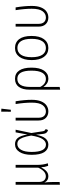

<svg xmlns="http://www.w3.org/2000/svg" viewBox="1044 -1840 1000 3127"><g transform="rotate(-90 1543.5 -277.0)"><path d="M406 8Q394 -24 389 -47.5Q384 -71 382 -107Q354 -53 319 -21Q284 11 234 11Q163 11 134 -54Q142 2 142 74V195L98 199V-522H143V-148Q143 -86 169 -58Q195 -30 235 -30Q320 -30 376 -154V-522H421V-176Q421 -122 427.5 -80Q434 -38 447 3Z M916 -331 951 -522H994L940 -266L968 -83Q971 -60 980.5 -49Q990 -38 1005 -33L989 6Q934 -8 927 -67L912 -190Q893 -87 853 -38Q813 11 750 11Q671 11 628 -56.5Q585 -124 585 -262Q585 -386 631.5 -459Q678 -532 759 -532Q822 -532 859 -487.5Q896 -443 916 -331ZM632 -262Q632 -28 752 -28Q803 -28 840 -81Q877 -134 899 -268Q884 -356 865 -405Q846 -454 821.5 -474Q797 -494 761 -494Q703 -494 667.5 -434.5Q632 -375 632 -262Z M1481 -259Q1481 -168 1456 -107.5Q1431 -47 1388 -18Q1345 11 1292 11Q1227 11 1185.5 -30.5Q1144 -72 1144 -147V-522H1189V-149Q1189 -89 1217.5 -59Q1246 -29 1293 -29Q1354 -29 1394.5 -83Q1435 -137 1435 -260Q1435 -377 1412 -522H1457Q1481 -376 1481 -259ZM1288 -757 1337 -754 1319 -600H1287Z M2005 -264Q2005 -132 1957 -60.5Q1909 11 1827 11Q1783 11 1749 -10.5Q1715 -32 1691 -69V195L1646 203V-296Q1646 -407 1691 -469.5Q1736 -532 1823 -532Q1912 -532 1958.5 -463Q2005 -394 2005 -264ZM1956 -264Q1956 -381 1923 -437.5Q1890 -494 1823 -494Q1756 -494 1723.5 -442Q1691 -390 1691 -290V-121Q1714 -76 1747 -52.5Q1780 -29 1822 -29Q1886 -29 1921 -87Q1956 -145 1956 -264Z M2521 -263Q2521 -132 2468.5 -60.5Q2416 11 2324 11Q2232 11 2180 -60.5Q2128 -132 2128 -260Q2128 -390 2181 -461Q2234 -532 2325 -532Q2418 -532 2469.5 -463.5Q2521 -395 2521 -263ZM2175 -260Q2175 -146 2214 -87.5Q2253 -29 2324 -29Q2396 -29 2435 -87.5Q2474 -146 2474 -263Q2474 -378 2435.5 -435.5Q2397 -493 2325 -493Q2254 -493 2214.5 -435Q2175 -377 2175 -260Z M3010 -259Q3010 -168 2985 -107.5Q2960 -47 2917 -18Q2874 11 2821 11Q2756 11 2714.5 -30.5Q2673 -72 2673 -147V-522H2718V-149Q2718 -89 2746.5 -59Q2775 -29 2822 -29Q2883 -29 2923.5 -83Q2964 -137 2964 -260Q2964 -377 2941 -522H2986Q3010 -376 3010 -259Z"/></g></svg>

Font: Fira Sans Condensed ExtraLight
Style: Regular
Weight: 275
Width: 3
Designer: Carrois Corporate & Edenspiekermann AG
Foundry: Carrois Corporate GbR & Edenspiekermann AG
Version: Version 4.203